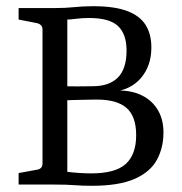

<svg xmlns="http://www.w3.org/2000/svg" viewBox="-20 -595 587 619"><path d="M468 -442Q468 -383 434.5 -343.5Q401 -304 338 -298V-302Q389 -307 427 -292Q465 -277 486 -245Q507 -213 507 -168Q507 -119 486 -80Q465 -41 414.5 -18.5Q364 4 276 4Q245 4 220.5 2Q196 0 155 0H40V-37L100 -48Q117 -51 117 -68V-500Q117 -515 101 -520L40 -532V-569H157Q191 -569 219.5 -572Q248 -575 280 -575Q349 -575 390 -559.5Q431 -544 449.5 -514.5Q468 -485 468 -442ZM175 -318Q202 -316 233 -316.5Q264 -317 279 -317Q332 -317 360 -345Q388 -373 388 -432Q388 -485 360.5 -511Q333 -537 267 -537Q245 -537 226 -534.5Q207 -532 197 -532V-41Q212 -39 234 -37.5Q256 -36 274 -36Q352 -36 385.5 -66.5Q419 -97 419 -159Q419 -220 388 -247Q357 -274 292 -274Q279 -274 258 -273.5Q237 -273 215 -272.5Q193 -272 175 -271Z"/></svg>

Font: Yrsa
Style: Regular
Weight: 400
Designer: Anna Giedrys (Yrsa+Rasa design), David Brezina (Yrsa art-direction, Rasa art-direction, design)
Foundry: Rosetta Type Foundry
Version: Version 2.004